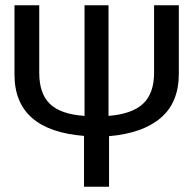

<svg xmlns="http://www.w3.org/2000/svg" viewBox="-20 -709 734 729"><path d="M659 -689V-429Q659 -320 590.5 -261.5Q522 -203 394 -192V0H299V-193Q35 -214 35 -426V-689H129V-433Q129 -353 170 -314Q211 -275 301 -269V-689H392V-269Q481 -276 523 -315Q565 -354 565 -433V-689Z"/></svg>

Font: FiraGOUPP
Style: Medium
Weight: 400
Designer: bBox Type
Foundry: bBox Type GmbH
Version: Version 1.001